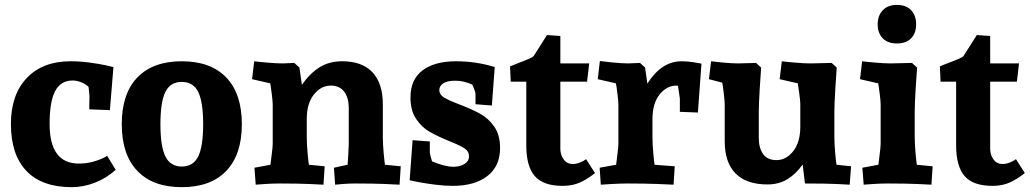

<svg xmlns="http://www.w3.org/2000/svg" viewBox="-20 -755 4237 790"><path d="M446.8 -479 432.1 -301.8 347.2 -305.2 348.1 -358.9Q346.2 -384.8 344.2 -397.9Q331.1 -410.2 313 -417Q294.9 -423.8 278.8 -423.8Q230 -423.8 207 -380.4Q184.1 -336.9 184.1 -245.1Q184.1 -82 304.2 -82Q335 -82 361.1 -89.1Q387.2 -96.2 402.1 -103.5Q417 -110.8 420.9 -113.8L456.1 -56.2Q418 -22 370.6 -3.4Q323.2 15.1 274.9 15.1Q152.8 15.1 88.9 -51.5Q24.9 -118.2 24.9 -245.1Q24.9 -365.2 90.3 -434.1Q155.8 -502.9 270 -502.9Q309.1 -502.9 348.6 -497.6Q388.2 -492.2 414.1 -486.6Q439.9 -481 446.8 -479Z M728 15.1Q608.9 15.1 544.9 -52Q481 -119.1 481 -244.1Q481 -369.1 544.9 -436Q608.9 -502.9 728 -502.9Q847.2 -502.9 911.1 -436Q975.1 -369.1 975.1 -244.1Q975.1 -119.1 911.1 -52Q847.2 15.1 728 15.1ZM728 -418Q681.2 -418 660.6 -377Q640.1 -335.9 640.1 -244.1Q640.1 -152.3 660.6 -111.1Q681.2 -69.8 728 -69.8Q774.9 -69.8 795.4 -110.8Q815.9 -151.9 815.9 -244.1Q815.9 -335.9 795.4 -377Q774.9 -418 728 -418Z M1624 4.9Q1611.8 3.9 1564 2Q1516.1 0 1444.8 0Q1416 0 1391.1 2Q1366.2 3.9 1358.9 4.9L1354 -64.9L1410.2 -77.1L1413.1 -121.1L1415 -163.1V-311Q1415 -352.1 1396.5 -377.4Q1377.9 -402.8 1340.8 -402.8Q1300.8 -402.8 1271.5 -366Q1242.2 -329.1 1242.2 -265.1V-192.9Q1242.2 -162.1 1245.6 -125Q1249 -87.9 1251 -77.1L1315.9 -70.8L1311 4.9Q1298.8 3.9 1251 2Q1203.1 0 1131.8 0Q1103 0 1072 2Q1041 3.9 1032.2 4.9L1026.9 -64.9L1092.8 -77.1Q1093.8 -88.4 1097.9 -119.1Q1102.1 -149.9 1102.1 -163.1V-325.2Q1102.1 -337.4 1098.1 -369.1Q1094.2 -400.9 1091.8 -412.1L1017.1 -429.2L1025.9 -502.9Q1038.1 -501 1077.6 -497.6Q1117.2 -494.1 1143.1 -494.1L1190.9 -496.1L1211.9 -477.1L1222.2 -405.8Q1254.4 -452.6 1294.2 -477.8Q1334 -502.9 1388.2 -502.9Q1470.2 -502.9 1512.7 -457.5Q1555.2 -412.1 1555.2 -325.2V-192.9Q1555.2 -162.1 1558.6 -125Q1562 -87.9 1564 -77.1L1628.9 -70.8Z M2015.6 -479 2003.9 -320.8 1936.5 -326.2V-369.1Q1936.5 -373 1932.1 -385.5Q1927.7 -397.9 1922.9 -407.2Q1886.7 -423.3 1852.5 -422.9Q1819.3 -422.9 1803.5 -411.9Q1787.6 -400.9 1787.6 -384.8Q1787.6 -365.7 1807.1 -353.8Q1826.7 -341.8 1870.6 -325.2Q1920.4 -306.2 1954.6 -287.6Q1988.8 -269 2013.2 -234.6Q2037.6 -200.2 2037.6 -146Q2037.6 -70.8 1985.1 -30.5Q1932.6 9.8 1842.8 9.8Q1810.5 9.8 1771.2 4.9Q1731.9 0 1702.9 -5.6Q1673.8 -11.2 1665.5 -13.2L1677.7 -178.2L1748.5 -172.9V-127.9Q1749.5 -120.1 1752.7 -108.2Q1755.9 -96.2 1757.8 -90.8Q1812 -68.8 1845.7 -68.8Q1872.6 -68.8 1891.1 -80.3Q1909.7 -91.8 1909.7 -111.8Q1909.7 -132.8 1890.6 -145Q1871.6 -157.2 1827.6 -174.8Q1778.8 -194.8 1747.3 -212.9Q1715.8 -231 1692.4 -265.4Q1668.9 -299.8 1668.9 -354Q1668.9 -428.2 1718.8 -465.6Q1768.6 -502.9 1856 -502.9Q1939.5 -502.9 2015.6 -479Z M2295.4 9.8Q2215.3 9.8 2180.4 -30.5Q2145.5 -70.8 2145.5 -155.8V-418.9H2081.5L2078.6 -481.9Q2084.5 -484.9 2127.9 -501.5Q2171.4 -518.1 2175.3 -523.9Q2183.1 -535.2 2203.4 -567.6Q2223.6 -600.1 2230.5 -610.8L2285.6 -606.9V-494.1H2404.3L2395.5 -418.9H2285.6V-143.1Q2285.6 -117.2 2299.6 -98.6Q2313.5 -80.1 2337.4 -80.1Q2349.6 -80.1 2361.6 -84.5Q2373.5 -88.9 2381.6 -93.5Q2389.6 -98.1 2391.6 -100.1L2428.2 -43Q2397.5 -18.1 2366.5 -4.2Q2335.4 9.8 2295.4 9.8Z M2784.2 -502.9Q2807.1 -502.9 2832.8 -499Q2858.4 -495.1 2866.2 -493.2L2851.6 -292L2777.3 -294.9V-350.1Q2777.3 -354 2769.5 -401.9Q2767.6 -402.8 2763.2 -402.8Q2723.1 -402.8 2693.8 -366Q2664.6 -329.1 2664.6 -265.1V-192.9Q2664.6 -162.1 2668 -125Q2671.4 -87.9 2673.3 -77.1L2756.3 -70.8L2751.5 4.9Q2737.3 3.9 2685.3 2Q2633.3 0 2562.5 0Q2533.7 0 2498.5 2Q2463.4 3.9 2452.1 4.9L2447.3 -64.9L2515.1 -77.1Q2516.1 -88.4 2520.3 -119.6Q2524.4 -150.9 2524.4 -163.1V-325.2Q2524.4 -338.4 2520.5 -369.6Q2516.6 -400.9 2514.2 -412.1L2439.5 -429.2L2448.2 -503.9Q2460.4 -502 2500 -498Q2539.6 -494.1 2565.4 -494.1L2613.3 -496.1L2634.3 -477.1L2643.6 -411.1Q2702.1 -502.9 2784.2 -502.9Z M3314 -494.1 3401.9 -496.1 3422.9 -477.1Q3420.9 -456.1 3417 -391.1Q3413.1 -326.2 3413.1 -294.9V-192.9Q3413.1 -162.1 3416.5 -125Q3419.9 -87.9 3421.9 -77.1L3481.9 -70.8L3476.1 4.9Q3466.3 3.9 3421.1 2Q3376 0 3292 0L3282.7 -78.1Q3253.9 -38.1 3219 -17.1Q3184.1 3.9 3137.7 3.9Q3050.8 3.9 3006.3 -41.5Q2961.9 -86.9 2961.9 -173.8V-325.2Q2961.9 -338.4 2958 -371.1Q2954.1 -403.8 2951.7 -415L2897 -429.2L2905.8 -502.9Q2918 -501 2954.8 -497.6Q2991.7 -494.1 3018.1 -494.1L3090.8 -496.1L3111.8 -477.1Q3109.9 -456.1 3106 -391.1Q3102.1 -326.2 3102.1 -294.9V-188Q3102.1 -146 3119.9 -121.1Q3137.7 -96.2 3174.8 -96.2Q3214.8 -96.2 3243.9 -133.1Q3272.9 -169.9 3272.9 -233.9V-325.2Q3272.9 -338.4 3268.8 -369.6Q3264.6 -400.9 3262.7 -412.1L3188 -429.2L3196.8 -502.9Q3209 -501 3248.5 -497.6Q3288.1 -494.1 3314 -494.1Z M3749.5 -654.8Q3749.5 -618.7 3729 -597.4Q3708.5 -576.2 3670.4 -576.2Q3632.3 -576.2 3611.8 -597.7Q3591.3 -619.1 3591.3 -654.8Q3591.3 -690.9 3612.3 -712.9Q3633.3 -734.9 3670.4 -734.9Q3707.5 -734.9 3728.5 -713.4Q3749.5 -691.9 3749.5 -654.8ZM3633.3 0Q3604.5 0 3573.5 2Q3542.5 3.9 3533.7 4.9L3528.3 -64.9L3594.2 -77.1Q3595.2 -88.4 3599.4 -119.6Q3603.5 -150.9 3603.5 -163.1V-325.2Q3603.5 -338.4 3599.6 -369.6Q3595.7 -400.9 3593.3 -412.1L3518.6 -429.2L3527.3 -502.9Q3539.6 -501 3579.1 -497.6Q3618.7 -494.1 3644.5 -494.1L3732.4 -496.1L3753.4 -477.1Q3751.5 -456.1 3747.6 -391.1Q3743.7 -326.2 3743.7 -294.9V-192.9Q3743.7 -162.1 3747.1 -125Q3750.5 -87.9 3752.4 -77.1L3817.4 -70.8L3812.5 4.9Q3800.3 3.9 3752.4 2Q3704.6 0 3633.3 0Z M4064 9.8Q3983.9 9.8 3949 -30.5Q3914.1 -70.8 3914.1 -155.8V-418.9H3850.1L3847.2 -481.9Q3853 -484.9 3896.5 -501.5Q3939.9 -518.1 3943.8 -523.9Q3951.7 -535.2 3971.9 -567.6Q3992.2 -600.1 3999 -610.8L4054.2 -606.9V-494.1H4172.9L4164.1 -418.9H4054.2V-143.1Q4054.2 -117.2 4068.1 -98.6Q4082 -80.1 4106 -80.1Q4118.2 -80.1 4130.1 -84.5Q4142.1 -88.9 4150.1 -93.5Q4158.2 -98.1 4160.2 -100.1L4196.8 -43Q4166 -18.1 4135 -4.2Q4104 9.8 4064 9.8Z"/></svg>

Font: Sura
Style: Bold
Weight: 700
Designer: Carolina Giovagnoli
Foundry: Huerta Tipografica
Version: Version 1.002;PS 001.002;hotconv 1.0.70;makeotf.lib2.5.58329